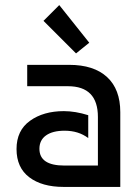

<svg xmlns="http://www.w3.org/2000/svg" viewBox="-20 -735 543 755"><path d="M327 -282V-192Q289 -221 234 -221Q187 -221 161 -202.5Q135 -184 135 -150Q135 -84 233 -84H365V-275Q365 -396 247 -396H87V-480H252Q349 -480 401 -432Q453 -384 453 -294V0H230Q145 0 95 -38Q45 -76 45 -149Q45 -222 98 -260Q151 -298 231 -298Q276 -298 327 -282ZM331 -567 279 -525 151 -653 213 -715Z"/></svg>

Font: Baumans
Style: Regular
Weight: 400
Designer: Henadij Zarechnjuk
Foundry: Cyreal (www.cyreal.org)
Version: Version 001.002